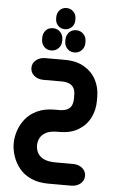

<svg xmlns="http://www.w3.org/2000/svg" viewBox="-63 -725 641 1057"><g transform="rotate(5 257.5 -197.0)"><path d="M209 -628Q209 -652 224 -667.5Q239 -683 261 -683Q284 -683 299.5 -667.5Q315 -652 315 -628V-621Q315 -597 299.5 -581.5Q284 -566 261 -566Q239 -566 224 -581.5Q209 -597 209 -621ZM197 -443Q172 -443 157 -459.5Q142 -476 142 -500V-508Q142 -533 157 -549.5Q172 -566 197 -566Q221 -566 237 -549.5Q253 -533 253 -508V-500Q253 -476 237 -459.5Q221 -443 197 -443ZM325 -443Q301 -443 285.5 -459.5Q270 -476 270 -500V-508Q270 -533 285.5 -549.5Q301 -566 325 -566Q349 -566 365 -549.5Q381 -533 381 -508V-500Q381 -476 365 -459.5Q349 -443 325 -443ZM278 169H371Q402 169 422.5 186Q443 203 443 229Q443 255 422.5 272Q402 289 371 289H246Q190 289 149.5 270.5Q109 252 84.5 221.5Q60 191 48 155Q36 119 36 84Q36 51 47.5 15.5Q59 -20 83.5 -51Q108 -82 148.5 -101Q189 -120 246 -120H274Q301 -121 316.5 -129.5Q332 -138 338.5 -153.5Q345 -169 345 -188V-210Q345 -230 338.5 -244.5Q332 -259 316.5 -268Q301 -277 274 -278H169Q138 -278 117.5 -295Q97 -312 97 -338Q97 -364 117.5 -381Q138 -398 169 -398H276Q341 -398 384.5 -372Q428 -346 450 -304Q472 -262 472 -211V-187Q472 -137 450.5 -94.5Q429 -52 386.5 -26Q344 0 280 0H272Q230 0 207 12.5Q184 25 174.5 44Q165 63 165 84Q165 105 174.5 124.5Q184 144 208 156.5Q232 169 278 169Z"/></g></svg>

Font: Beiruti ExtraBold
Style: Regular
Weight: 800
Designer: Arlette Boutros
Foundry: Boutros
Version: Version 1.41